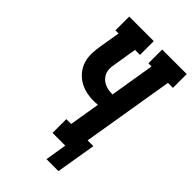

<svg xmlns="http://www.w3.org/2000/svg" viewBox="-255 -823 1034 1034"><g transform="rotate(45 262.0 -306.0)"><path d="M405 123H314L334 0H237V-105H274L303 -280Q295 -279 287 -278.5Q279 -278 271 -278Q240 -278 211.5 -285Q183 -292 159 -307Q135 -322 117.5 -344Q100 -366 91.5 -394Q83 -422 84 -452Q85 -482 90 -512L110 -630H86V-735H273V-630H235L213 -495Q210 -479 209.5 -463Q209 -447 214.5 -433Q220 -419 230 -407.5Q240 -396 253 -389Q266 -382 281.5 -378.5Q297 -375 312 -375Q314 -375 315.5 -375Q317 -375 319 -375L361 -630H337V-735H524V-630H486L399 -105H443Z"/></g></svg>

Font: Iosevka Curly Slab XBdObl
Style: Regular
Weight: 800
Italic angle: -9°
Monospace: yes
Designer: Belleve Invis
Foundry: Belleve Invis
Version: Version 11.1.0; ttfautohint (v1.8.3)